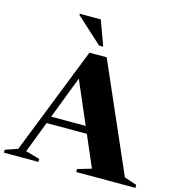

<svg xmlns="http://www.w3.org/2000/svg" viewBox="-141 -1032 1071 1146"><g transform="rotate(15 394.0 -459.0)"><path d="M164 -236.5V-280.5H513.5V-236.5ZM723 -44.5 800 -18.5V0H434V-18.5L519.5 -43.5L292 -572L320.5 -584L113.5 -43L200.5 -18V0H-12.5V-18L64 -44L326 -708.5H432.5ZM396 -764.5H370.5L210 -910.5V-918H340Z"/></g></svg>

Font: Newsreader 60pt
Style: Bold
Weight: 700
Designer: Hugues Gentile
Foundry: Production Type
Version: Version 1.003